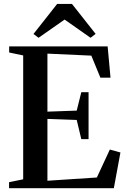

<svg xmlns="http://www.w3.org/2000/svg" viewBox="-20 -986 664 1006"><path d="M101.5 -46.5V-695.5L28 -711V-743H544L559 -579H506L458.5 -694.5L228.5 -705V-401L382 -406.5L406 -503H444V-257H406L382 -357.5L228.5 -363V-39L487.5 -56L555.5 -202.5L611 -187L576.5 0H27.5V-31.5ZM182 -788 155.5 -808 279.5 -965.5H357L481 -808.5L454.5 -788L318.5 -883.5Z"/></svg>

Font: Merriweather 96pt SemiBold
Style: Regular
Weight: 600
Version: Version 2.100